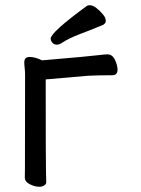

<svg xmlns="http://www.w3.org/2000/svg" viewBox="-20 -699 540 735"><path d="M130 16Q114 16 94.5 6.5Q75 -3 75 -19Q75 -31 75.5 -57Q76 -83 76 -411Q76 -425 74.5 -438Q73 -451 73 -461Q73 -481 94 -481Q114 -481 141 -468Q329 -484 358 -488Q382 -491 391 -491Q410 -491 420 -470Q430 -449 430 -432Q430 -411 409 -411Q357 -411 317 -409L155 -395Q155 -76 156 -47Q157 -18 157 -1Q157 6 149 11Q141 16 130 16ZM198 -528Q187 -528 180.5 -535.5Q174 -543 174 -551Q174 -575 312 -676Q316 -679 323 -679Q336 -679 349.5 -668Q363 -657 374 -644Q385 -631 385 -619Q385 -610 375 -604Q330 -585 287 -569Q244 -553 214 -533Q206 -528 198 -528Z"/></svg>

Font: LXGW WenKai Mono TC
Style: Bold
Weight: 700
Designer: LXGW / Fontworks Inc.
Foundry: LXGW / Fontworks Inc.
Version: Version 1.330